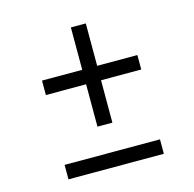

<svg xmlns="http://www.w3.org/2000/svg" viewBox="-90 -677 780 770"><g transform="rotate(-15 300.0 -292.0)"><path d="M102 1V-59H498V1ZM269 -173V-349H102V-409H269V-585H331V-409H498V-349H331V-173Z"/></g></svg>

Font: Red Hat Display VF
Style: Regular
Weight: 300
Designer: Pentagram, MCKL
Foundry: Pentagram, MCKL
Version: Version 1.023